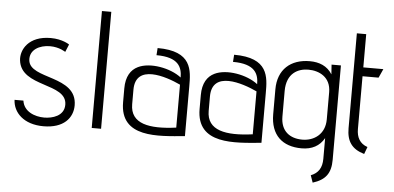

<svg xmlns="http://www.w3.org/2000/svg" viewBox="-57 -817 2348 1145"><g transform="rotate(5 1117.0 -245.0)"><path d="M36 -127C39 -52 102 15 221 15C342 15 396 -50 396 -125C396 -306 114 -255 103 -370C97 -433 157 -464 219 -464C276 -464 312 -438 312 -438L331 -484C331 -484 290 -513 219 -513C87 -513 41 -428 48 -365C66 -203 340 -257 340 -124C340 -56 269 -37 221 -37C164 -37 98 -62 89 -127Z M565 0V-700H509V0Z M1067 -298C1067 -394 1067 -509 859 -509L856 -466C990 -466 1011 -406 1011 -346C946 -397 822 -420 751 -385C710 -365 682 -324 682 -252V-169C682 45 908 15 1067 0ZM1011 -46C850 -24 737 -45 737 -162V-249C737 -405 922 -345 1011 -303Z M1525 -298C1525 -394 1525 -509 1317 -509L1314 -466C1448 -466 1469 -406 1469 -346C1404 -397 1280 -420 1209 -385C1168 -365 1140 -324 1140 -252V-169C1140 45 1366 15 1525 0ZM1469 -46C1308 -24 1195 -45 1195 -162V-249C1195 -405 1380 -345 1469 -303Z M1850 210C1926 186 1957 145 1957 64V-501H1901L1905 -443C1875 -491 1827 -510 1770 -510C1656 -510 1580 -444 1580 -325V-176C1580 -51 1651 12 1766 12C1828 12 1873 -12 1901 -61V63C1901 116 1880 150 1835 167ZM1901 -173C1901 -83 1835 -40 1766 -40C1691 -40 1636 -80 1636 -167V-320C1636 -428 1706 -459 1766 -459C1831 -459 1901 -426 1901 -336Z M2157 -30C2110 -46 2091 -83 2091 -132V-448H2187L2211 -501H2091V-700H2035V-132C2035 -54 2066 -9 2141 13Z"/></g></svg>

Font: Advent Pro
Style: Regular
Weight: 400
Designer: Andreas Kalpakidis
Foundry: Andreas Kalpakidis
Version: Version 2.002 2008